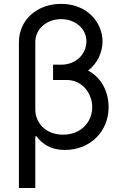

<svg xmlns="http://www.w3.org/2000/svg" viewBox="-20 -757 632 982"><path d="M292.6 -737.2C167.6 -737.2 76.7 -653.4 76.7 -541.2V204.5H160.5V-58.2L166.2 -61.1C206 -5.7 259.9 9.9 312.5 9.9C441.8 9.9 535.5 -85.2 535.5 -208.8C535.5 -281.6 503.2 -358 430.4 -396C480.5 -433.9 504.3 -492.2 504.3 -545.5C504.3 -640.6 427.6 -737.2 292.6 -737.2ZM251.4 -420.5V-348H321C400.6 -348 451.7 -279.8 451.7 -208.8C451.7 -133.5 394.9 -68.2 302.6 -68.2C214.5 -68.2 160.5 -127.8 160.5 -197.4V-541.2C160.5 -610.8 220.2 -659.1 292.6 -659.1C365.1 -659.1 421.9 -610.8 421.9 -545.5C421.9 -484.4 373.6 -426.1 291.2 -426.1H251.4Z"/></svg>

Font: Karasuma Gothic
Style: Regular
Weight: 400
Designer: Rasmus Andersson, Ryoko Nishizuka
Foundry: Genbu
Version: Version 1.00